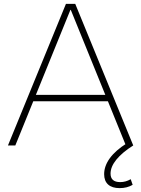

<svg xmlns="http://www.w3.org/2000/svg" viewBox="-20 -750 728 990"><path d="M21 0 320 -730H368L667 0H629L345 -699H343L59 0ZM135 -228V-261H553V-228ZM597 220Q558 220 537.5 201.5Q517 183 517 148Q517 106 546.5 65.5Q576 25 635 -12L667 0Q610 36 580 73Q550 110 550 145Q550 189 600 189Q628 189 654 174L664 203Q635 220 597 220Z"/></svg>

Font: M PLUS 1 ExtraLight
Style: Regular
Weight: 250
Version: Version 1.001